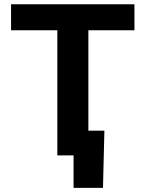

<svg xmlns="http://www.w3.org/2000/svg" viewBox="-20 -748 701 924"><path d="M33.2 -602.5V-727.5H627V-602.5H405.3V0H255.9V-602.5ZM334 156.2V0H292V-119.1H482.4L475.6 156.2Z"/></svg>

Font: Inter 18pt
Style: Bold
Weight: 700
Designer: Rasmus Andersson
Foundry: rsms
Version: Version 4.001;git-66647c0bb